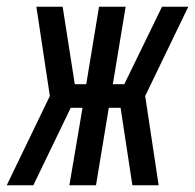

<svg xmlns="http://www.w3.org/2000/svg" viewBox="-52 -550 579 570"><path d="M-32 0 96 -265 56 -530H134L170 -300H204L242 -530H321L283 -300H317L429 -530H507L379 -265L419 0H341L306 -230H271L233 0H154L193 -230H158L47 0Z"/></svg>

Font: Iosevka Curly Oblique
Style: Regular
Weight: 400
Italic angle: -9°
Monospace: yes
Designer: Belleve Invis
Foundry: Belleve Invis
Version: Version 11.1.0; ttfautohint (v1.8.3)